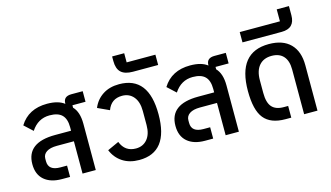

<svg xmlns="http://www.w3.org/2000/svg" viewBox="-93 -1135 2514 1458"><g transform="rotate(-15 1164.0 -405.5)"><path d="M566 -521H463V-502Q507 -457 507 -364V0H403V-254H269Q216 -254 187.5 -235Q159 -216 159 -183V-162Q159 -89 253 -89H305V0H241Q153 0 103 -43Q53 -86 53 -167Q53 -337 278 -337H403V-365Q403 -430 372 -461Q341 -492 275 -492Q183 -492 129 -409L63 -470Q132 -582 279 -582Q367 -582 414 -545V-548Q414 -604 477 -604H566Z M847 12Q771 12 717 -23Q663 -58 637 -121L727 -162Q759 -79 845 -79Q901 -79 934.5 -119Q968 -159 968 -230V-341Q968 -413 934.5 -453Q901 -493 845 -493Q759 -493 729 -411L638 -453Q663 -514 716.5 -549Q770 -584 846 -584Q1077 -584 1077 -286Q1077 12 847 12Z M973 -648Q910 -648 880 -676Q850 -704 850 -765V-801H945V-729H1171V-648Z M1691 -521H1588V-502Q1632 -457 1632 -364V0H1528V-254H1394Q1341 -254 1312.5 -235Q1284 -216 1284 -183V-162Q1284 -89 1378 -89H1430V0H1366Q1278 0 1228 -43Q1178 -86 1178 -167Q1178 -337 1403 -337H1528V-365Q1528 -430 1497 -461Q1466 -492 1400 -492Q1308 -492 1254 -409L1188 -470Q1257 -582 1404 -582Q1492 -582 1539 -545V-548Q1539 -604 1602 -604H1691Z M1998 0Q1883 0 1830.5 -65Q1778 -130 1778 -280Q1778 -584 2023 -584Q2133 -584 2191.5 -525Q2250 -466 2250 -357V0H2145V-352Q2145 -420 2113 -456Q2081 -492 2020 -492Q1957 -492 1922 -451.5Q1887 -411 1887 -336V-236Q1887 -160 1917 -126Q1947 -92 2009 -92H2044V0Z M1834 -648V-729H2150V-823H2246V-751Q2246 -648 2142 -648Z"/></g></svg>

Font: Anuphan Medium
Style: Regular
Weight: 500
Designer: Mike Abbink, Paul van der Laan, Pieter van Rosmalen, Mint Tantisuwanna
Foundry: Bold Monday; Cadson Demak
Version: Version 3.002;hotconv 1.0.109;makeotfexe 2.5.65596